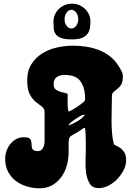

<svg xmlns="http://www.w3.org/2000/svg" viewBox="-20 -1017 702 1038"><path d="M375 -770Q411 -770 446.5 -764.5Q482 -759 514.5 -746.5Q547 -734 574.5 -712.5Q602 -691 622 -659Q631 -644 637.5 -632Q644 -620 644 -602Q644 -573 635 -559Q626 -545 614.5 -536.5Q603 -528 594 -520Q585 -512 585 -496Q585 -468 584 -434.5Q583 -401 583 -367Q583 -333 585.5 -300Q588 -267 595 -240Q596 -235 606.5 -230.5Q617 -226 629.5 -217.5Q642 -209 652 -193.5Q662 -178 662 -150Q662 -124 648.5 -97.5Q635 -71 614 -49Q593 -27 566.5 -13.5Q540 0 514 0Q480 0 465 -24.5Q450 -49 445.5 -82.5Q441 -116 442.5 -150.5Q444 -185 444 -206Q444 -235 443.5 -266.5Q443 -298 440 -326L431 -324Q409 -308 395 -300Q381 -292 372 -287Q363 -282 358.5 -277Q354 -272 352.5 -262.5Q351 -253 351 -237Q351 -221 351 -193Q351 -158 341.5 -123.5Q332 -89 312.5 -61.5Q293 -34 263.5 -16.5Q234 1 194 1Q159 1 125.5 -9Q92 -19 66 -38.5Q40 -58 24 -88Q8 -118 8 -158Q8 -179 15 -200Q22 -221 35 -237.5Q48 -254 66.5 -264.5Q85 -275 109 -275Q138 -275 144.5 -264Q151 -253 151 -229Q151 -214 160 -207Q169 -200 183 -200Q204 -200 212.5 -217Q221 -234 221 -252V-411Q221 -430 206.5 -440.5Q192 -451 174 -465.5Q156 -480 141.5 -506Q127 -532 127 -583Q127 -634 149.5 -669.5Q172 -705 207.5 -727.5Q243 -750 287 -760Q331 -770 375 -770ZM270 -562Q270 -541 282 -532.5Q294 -524 308 -520Q322 -516 334 -514Q346 -512 346 -504Q346 -483 345.5 -459Q345 -435 350 -414Q354 -414 366 -420.5Q378 -427 391 -435.5Q404 -444 415.5 -452.5Q427 -461 431 -465Q436 -467 438 -472.5Q440 -478 440 -484Q440 -542 415.5 -577Q391 -612 329 -612Q304 -612 287 -600.5Q270 -589 270 -562ZM424 -395Q420 -393 408 -386Q396 -379 383.5 -370.5Q371 -362 361.5 -353.5Q352 -345 352 -342V-339Q375 -347 400.5 -362.5Q426 -378 440 -398Q432 -395 424 -395ZM269 -901Q269 -921 277 -938.5Q285 -956 298.5 -969Q312 -982 330 -989.5Q348 -997 369 -997Q390 -997 408 -989.5Q426 -982 439.5 -969Q453 -956 461 -938.5Q469 -921 469 -901Q469 -881 465.5 -863Q462 -845 451.5 -832Q441 -819 421.5 -811.5Q402 -804 369 -804Q331 -804 311 -811.5Q291 -819 281.5 -832Q272 -845 270.5 -863Q269 -881 269 -901ZM329 -913Q329 -892 340 -877.5Q351 -863 366 -863Q381 -863 392 -877.5Q403 -892 403 -913Q403 -934 392 -949Q381 -964 366 -964Q351 -964 340 -949Q329 -934 329 -913Z"/></svg>

Font: r_Neptun CAT
Style: Regular
Weight: 400
Foundry: Peter Wiegel, CAT-Fonts
Version: Version 1.000;June 8, 2024;FontCreator 14.0.0.2814 32-bit